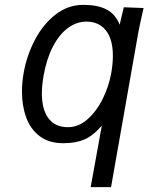

<svg xmlns="http://www.w3.org/2000/svg" viewBox="-20 -580 640 791"><path d="M240.5 10Q181.5 10 143.2 -19.2Q105 -48.5 87.8 -96.5Q70.5 -144.5 70.5 -203Q70.5 -240.5 77.5 -280Q90 -351 123.5 -415.2Q157 -479.5 208.5 -519.8Q260 -560 323.5 -560Q382 -560 418.5 -541.2Q455 -522.5 473 -478.5L490 -550L571.5 -547Q568.5 -535 567.5 -529Q554.5 -472.5 548.5 -439L437.5 191H353.5L399.5 -62.5Q364 -21 328 -5.5Q292 10 240.5 10ZM438.5 -280Q445 -317 445 -350Q445 -419.5 415.8 -455.2Q386.5 -491 336.5 -491Q295 -491 259 -464Q223 -437 197.2 -386.5Q171.5 -336 159.5 -268Q152.5 -227 152.5 -195Q152.5 -128.5 180 -92.2Q207.5 -56 260 -56Q304 -56 341.5 -89.5Q379 -123 404 -174.5Q429 -226 438.5 -280Z"/></svg>

Font: JuliaMono
Style: Italic
Weight: 400
Italic angle: -9°
Monospace: yes
Designer: cormullion
Foundry: corm
Version: Version 0.057; ttfautohint (v1.8.4)